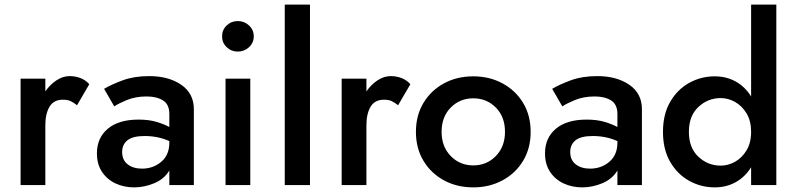

<svg xmlns="http://www.w3.org/2000/svg" viewBox="-20 -800 3441 830"><path d="M313 -345Q298 -357 285 -363Q272 -369 252 -369Q212 -369 194 -338.5Q176 -308 176 -259V0H69V-460H176V-405Q197 -435 224.5 -453Q252 -471 281 -471Q306 -471 328 -462.5Q350 -454 366 -436Z M474 -340 430 -416Q462 -435 511 -453Q560 -471 625 -471Q709 -471 763.5 -433.5Q818 -396 818 -328V0H712V-63Q690 -26 647 -8Q604 10 560 10Q516 10 479.5 -7Q443 -24 421 -57Q399 -90 399 -137Q399 -204 446 -243.5Q493 -283 579 -283Q624 -283 657 -273Q690 -263 712 -251V-307Q712 -349 684.5 -366Q657 -383 614 -383Q565 -383 527 -367Q489 -351 474 -340ZM508 -143Q508 -108 532 -89.5Q556 -71 594 -71Q642 -71 677 -100.5Q712 -130 712 -183V-190Q664 -212 605 -212Q554 -212 531 -193.5Q508 -175 508 -143Z M940 -643Q940 -671 960 -690Q980 -709 1008 -709Q1036 -709 1056.5 -690Q1077 -671 1077 -643Q1077 -615 1056.5 -596Q1036 -577 1008 -577Q980 -577 960 -596Q940 -615 940 -643ZM955 -460H1062V0H955Z M1211 -780H1320V0H1211Z M1701 -345Q1686 -357 1673 -363Q1660 -369 1640 -369Q1600 -369 1582 -338.5Q1564 -308 1564 -259V0H1457V-460H1564V-405Q1585 -435 1612.5 -453Q1640 -471 1669 -471Q1694 -471 1716 -462.5Q1738 -454 1754 -436Z M1778 -230Q1778 -301 1810.5 -355Q1843 -409 1899 -439.5Q1955 -470 2026 -470Q2096 -470 2152.5 -439.5Q2209 -409 2241.5 -355Q2274 -301 2274 -230Q2274 -159 2241.5 -105Q2209 -51 2152.5 -20.5Q2096 10 2026 10Q1955 10 1899 -20.5Q1843 -51 1810.5 -105Q1778 -159 1778 -230ZM1889 -230Q1889 -166 1928.5 -125.5Q1968 -85 2026 -85Q2084 -85 2123.5 -125.5Q2163 -166 2163 -230Q2163 -295 2123.5 -335Q2084 -375 2026 -375Q1968 -375 1928.5 -335Q1889 -295 1889 -230Z M2411 -340 2367 -416Q2399 -435 2448 -453Q2497 -471 2562 -471Q2646 -471 2700.5 -433.5Q2755 -396 2755 -328V0H2649V-63Q2627 -26 2584 -8Q2541 10 2497 10Q2453 10 2416.5 -7Q2380 -24 2358 -57Q2336 -90 2336 -137Q2336 -204 2383 -243.5Q2430 -283 2516 -283Q2561 -283 2594 -273Q2627 -263 2649 -251V-307Q2649 -349 2621.5 -366Q2594 -383 2551 -383Q2502 -383 2464 -367Q2426 -351 2411 -340ZM2445 -143Q2445 -108 2469 -89.5Q2493 -71 2531 -71Q2579 -71 2614 -100.5Q2649 -130 2649 -183V-190Q2601 -212 2542 -212Q2491 -212 2468 -193.5Q2445 -175 2445 -143Z M2846 -230Q2846 -306 2877 -359.5Q2908 -413 2959 -441.5Q3010 -470 3070 -470Q3120 -470 3160.5 -447.5Q3201 -425 3227 -383V-780H3336V0H3227V-77Q3201 -35 3160.5 -12.5Q3120 10 3070 10Q3010 10 2959 -18.5Q2908 -47 2877 -100.5Q2846 -154 2846 -230ZM2958 -230Q2958 -161 2999 -122.5Q3040 -84 3096 -84Q3128 -84 3158 -101Q3188 -118 3207.5 -150.5Q3227 -183 3227 -230Q3227 -277 3207.5 -309.5Q3188 -342 3158 -359Q3128 -376 3096 -376Q3040 -376 2999 -337.5Q2958 -299 2958 -230Z"/></svg>

Font: Jost* Medium
Style: Regular
Weight: 500
Version: Version 3.7